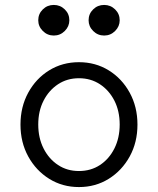

<svg xmlns="http://www.w3.org/2000/svg" viewBox="-20 -748 640 778"><path d="M300 10Q233 10 179.4 -23.4Q125.8 -56.8 94.4 -114Q63 -171.2 63 -243.1Q63 -315 94.4 -372.5Q125.8 -430 179.4 -463Q233 -496 299.9 -496Q366.9 -496 420.4 -463Q474 -430 505.5 -372.5Q537 -315 537 -243.1Q537 -171.2 505.6 -114Q474.1 -56.8 420.6 -23.4Q367 10 300 10ZM299.5 -55Q348 -55 385 -79.3Q422 -103.6 443.5 -146.3Q465 -189 465 -243.5Q465 -298 443.5 -340.2Q421.9 -382.4 384.8 -406.7Q347.7 -431 300 -431Q252 -431 215 -406.5Q178 -382 156.5 -340Q135 -298 135 -243.5Q135 -189 156.5 -146.5Q178 -104 215 -79.5Q252 -55 299.5 -55ZM198 -604Q172 -604 153.5 -622.5Q135 -641 135 -665.9Q135 -691.8 153.4 -709.9Q171.8 -728 198 -728Q224 -728 242.5 -709.9Q261 -691.8 261 -665.9Q261 -641 242.5 -622.5Q224 -604 198 -604ZM402 -604Q376 -604 357.5 -622.5Q339 -641 339 -665.9Q339 -691.8 357.4 -709.9Q375.8 -728 402 -728Q428 -728 446.5 -709.9Q465 -691.8 465 -665.9Q465 -641 446.5 -622.5Q428 -604 402 -604Z"/></svg>

Font: Red Hat Mono
Style: Regular
Weight: 300
Monospace: yes
Designer: Pentagram, MCKL
Foundry: Pentagram, MCKL
Version: Version 1.023